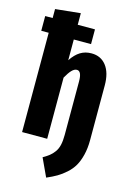

<svg xmlns="http://www.w3.org/2000/svg" viewBox="-143 -829 771 1119"><g transform="rotate(15 242.5 -269.0)"><path d="M321.8 -547.9Q378.4 -547.9 411.1 -505.6Q443.8 -463.4 443.8 -387.2V-57.1Q443.8 -7.8 433.8 32.5Q423.8 72.8 407.7 100.6Q391.6 128.4 365.7 151.6Q339.8 174.8 314 189.9Q288.1 205.1 252.9 220.2L202.1 110.8Q226.1 96.7 240.2 85.7Q254.4 74.7 267.8 56.6Q281.2 38.6 287.1 13.2Q293 -12.2 293 -47.9V-371.1Q293 -433.1 264.2 -433.1Q248.5 -433.1 233.2 -417Q217.8 -400.9 200.2 -369.1V0H48.8V-599.1H3.9V-688H48.8V-742.2L200.2 -757.8V-688H304.2V-599.1H200.2V-474.1Q225.6 -512.2 254.6 -530Q283.7 -547.9 321.8 -547.9Z"/></g></svg>

Font: Fira Sans Compressed
Style: Bold
Weight: 700
Width: 1
Designer: Carrois Corporate & Edenspiekermann AG
Foundry: Carrois Corporate GbR & Edenspiekermann AG
Version: Version 4.203;PS 004.203;hotconv 1.0.88;makeotf.lib2.5.64775